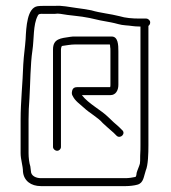

<svg xmlns="http://www.w3.org/2000/svg" viewBox="-20 -644 579 652"><path d="M407 -39H119C102 -39 85 -47 85 -63L83 -79C79 -91 77 -109 77 -124V-238C77 -264 78 -283 80 -310C83 -359 83 -426 90 -472C96 -511 92 -560 108 -590C111 -598 118 -597 127 -597H167C173 -598 179 -598 185 -597C217 -591 251 -590 284 -583C308 -577 333 -572 357 -568C374 -565 388 -559 406 -558C424 -557 434 -554 452 -554H457V-151C457 -142 457 -130 456 -115C456 -101 456 -92 455 -88C453 -80 446 -65 444 -57C444 -55 443 -43 439 -43C431 -41 416 -39 407 -39ZM476 -581H452C430 -581 405 -583 386 -589C355 -597 320 -600 290 -609C274 -612 256 -615 239 -617C215 -620 191 -626 166 -624H127C121 -624 115 -624 108 -623C72 -618 69 -552 67 -511C65 -482 61 -459 59 -425C57 -361 50 -299 50 -237V-124C50 -102 58 -81 58 -61C61 -30 85 -12 119 -12H407C420 -12 437 -14 447 -17C468 -23 468 -45 475 -65C483 -83 484 -123 484 -151V-556C488 -559 490 -563 490 -568C490 -575 483 -581 476 -581ZM187 -145V-476C187 -479 188 -483 189 -486L191 -488C206 -490 220 -493 235 -493H353C354 -490 354 -488 354 -485C355 -482 355 -477 355 -470V-356C355 -353 355 -351 354 -348H241C232 -348 227 -344 225 -336C223 -328 224 -322 227 -318C235 -301 251 -291 265 -278C284 -260 313 -245 329 -226C340 -216 353 -204 366 -193L376 -183C389 -171 409 -191 394 -203L384 -213C373 -222 358 -236 349 -245C323 -271 281 -291 258 -321H355C373 -321 382 -337 382 -356V-470C382 -492 381 -520 359 -520H235C230 -520 224 -520 219 -519C186 -514 160 -513 160 -476V-145C160 -138 167 -132 174 -132C181 -132 187 -138 187 -145Z"/></svg>

Font: Electronic
Style: Lt
Weight: 300
Version: Version 1.011